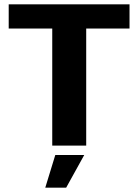

<svg xmlns="http://www.w3.org/2000/svg" viewBox="-20 -669 633 882"><path d="M367 43H234L188 193H284ZM575 -538V-649H20V-538H220V0H376V-538Z"/></svg>

Font: Play
Style: Bold
Weight: 700
Designer: Jonas Hecksher
Foundry: Jonas Hecksher, Playtypeª, e-types AS
Version: Version 1.002